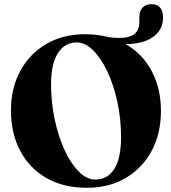

<svg xmlns="http://www.w3.org/2000/svg" viewBox="-20 -877 810 912"><path d="M384 -714.5Q444.5 -714.5 497.5 -700Q556.5 -693 587.8 -701.2Q619 -709.5 630.5 -728.5Q642 -747.5 642 -772.5V-794.5Q642 -824 656.8 -840.5Q671.5 -857 699 -857Q754.5 -857 754.5 -793Q754.5 -736.5 708.2 -702.2Q662 -668 576.5 -667.5Q656 -622.5 700.2 -540Q744.5 -457.5 744.5 -349.5Q744.5 -243.5 700.8 -161.2Q657 -79 577.8 -32Q498.5 15 392 15Q282 15 201.2 -31Q120.5 -77 76.2 -160Q32 -243 32 -354Q32 -458 76 -539.5Q120 -621 199.2 -667.8Q278.5 -714.5 384 -714.5ZM555 -225Q555 -312 537.5 -392.8Q520 -473.5 490 -537.2Q460 -601 422.2 -638.2Q384.5 -675.5 344.5 -675.5Q287.5 -675.5 255 -624.5Q222.5 -573.5 222.5 -478Q222.5 -390 240 -308.8Q257.5 -227.5 287.2 -163.2Q317 -99 354.8 -61.5Q392.5 -24 432.5 -24Q491 -24 523 -74.8Q555 -125.5 555 -225Z"/></svg>

Font: Fraunces 72pt S000
Style: Bold
Weight: 700
Version: Version 1.000; ttfautohint (v1.8.3)